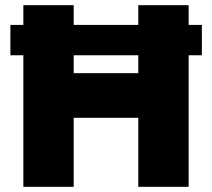

<svg xmlns="http://www.w3.org/2000/svg" viewBox="-20 -720 818 740"><path d="M70 0H264V-266H513V0H707V-700H513V-438H264V-700H70ZM758 -507V-624H20V-507Z"/></svg>

Font: Geom Black
Style: Bold
Weight: 900
Version: Version 1.102